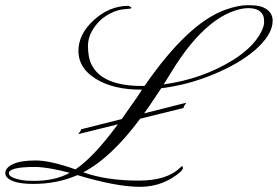

<svg xmlns="http://www.w3.org/2000/svg" viewBox="-157 -704 1065 736"><path d="M139.6 -32.7Q62.5 1 -29.3 1Q-107.4 1 -130.4 -24.4Q-136.7 -31.7 -136.7 -41Q-136.7 -50.3 -128.9 -59.6Q-121.1 -68.8 -106.4 -75.2Q-77.1 -88.9 -20.8 -88.9Q35.6 -88.9 132.3 -54.7Q201.7 -101.1 294.9 -227.5L143.1 -189.9Q147 -195.8 149.9 -199.5Q152.8 -203.1 154.3 -208.5L309.6 -247.6Q358.4 -316.4 369.9 -333.5Q381.3 -350.6 383.1 -353.8Q384.8 -356.9 387.2 -360.4H382.8Q276.9 -360.4 210 -401.9Q143.6 -442.9 143.6 -508.8Q143.6 -572.8 202.1 -626.5Q262.2 -681.6 335.4 -681.6L346.2 -676.3Q346.2 -671.9 344.2 -671.1Q342.3 -670.4 317.6 -668.5Q293 -666.5 264.6 -651.9Q236.3 -637.2 217.8 -616.2Q180.2 -573.7 180.2 -528.1Q180.2 -482.4 194.6 -454.8Q209 -427.2 235.8 -409.2Q288.6 -374.5 384.8 -374.5H397Q564 -616.2 708 -667Q756.3 -684.1 790.8 -684.1Q825.2 -684.1 840.1 -679.9Q855 -675.8 865.7 -668Q888.2 -651.9 888.2 -624.5Q888.2 -597.2 870.8 -569.1Q853.5 -541 823.2 -514.4Q793 -487.8 752 -463.6Q710.9 -439.5 663.6 -419.9Q562.5 -377.9 460.9 -365.7Q415 -295.9 395.5 -269.5L556.6 -310.1Q554.2 -304.7 550.8 -300.8Q547.4 -296.9 546.4 -290L380.4 -249Q268.6 -98.6 162.1 -43.5Q251 -11.7 374.5 -11.7Q483.9 -11.7 534.2 -62Q541.5 -69.3 543.5 -64.9Q546.9 -57.1 536.1 -46.4Q469.2 12.2 379.4 12.2Q289.6 12.2 139.6 -32.7ZM470.2 -380.4Q618.7 -400.9 737.3 -474.6Q810.1 -520.5 840.8 -575.2Q855.5 -601.6 855.5 -619.1Q855.5 -636.7 851.6 -644.8Q847.7 -652.8 840.8 -659.2Q825.2 -672.9 794.9 -672.9Q764.6 -672.9 725.8 -656.7Q687 -640.6 648.9 -609.4Q572.8 -547.4 501 -429.7Q492.7 -417 485.4 -404.5Q478 -392.1 470.2 -380.4ZM-23.4 -64Q-123 -64 -123 -39.6Q-123 -22.9 -72.8 -13.7Q-56.6 -10.7 -25.4 -10.7Q53.7 -10.7 110.4 -41.5Q25.4 -64 -23.4 -64Z"/></svg>

Font: Pinyon Script
Style: Regular
Weight: 400
Designer: Nicole Fally
Foundry: Nicole Fally
Version: Version 1.005